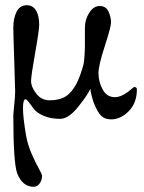

<svg xmlns="http://www.w3.org/2000/svg" viewBox="-20 -449 550 735"><path d="M420 -77Q442 -77 468 -96L493 -116Q504 -116 504 -107Q504 -55 473 -23.5Q442 8 406 8Q382 8 368 -5Q354 -18 339 -55Q328 -88 326 -109Q314 -83 278 -38.5Q242 6 210 6Q174 6 147.5 -5.5Q121 -17 110 -31.5Q99 -46 90.5 -57.5Q82 -69 78 -69Q68 -69 68 -35Q68 1 80 71Q86 105 101 139.5Q116 174 128.5 196Q141 218 141 224Q141 240 132 253Q123 266 109 266Q66 266 46 215Q31 175 31 -7Q31 -14 34.5 -47.5Q38 -81 38 -99Q38 -114 34.5 -217Q31 -320 31 -343Q31 -379 43.5 -404Q56 -429 83 -429Q105 -429 117.5 -409.5Q130 -390 130 -354Q130 -333 114.5 -246Q99 -159 99 -139Q99 -116 119 -90.5Q139 -65 169 -65Q208 -65 231.5 -80Q255 -95 273 -129Q282 -147 288.5 -166Q295 -185 298.5 -197.5Q302 -210 303.5 -234.5Q305 -259 305 -266.5Q305 -274 305 -305.5Q305 -337 305 -343Q305 -374 321.5 -400Q338 -426 362 -426Q385 -426 395 -405.5Q405 -385 405 -363Q405 -346 381 -272Q357 -198 357 -169Q357 -136 373 -106.5Q389 -77 420 -77Z"/></svg>

Font: EB Garamond 08
Style: Regular
Weight: 400
Version: Version 0.016 ; ttfautohint (v1.5)